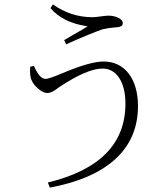

<svg xmlns="http://www.w3.org/2000/svg" viewBox="-20 -807 751 871"><path d="M206 44C331 21 428 -20 496 -79C569 -142 606 -225 606 -326C606 -450 545 -528 450 -528C409 -528 346 -510 261 -474C221 -457 196 -449 187 -449C168 -449 151 -469 134 -508L117 -504C115 -476 117 -455 124 -442C129 -429 139 -417 153 -405C168 -392 182 -385 195 -385C206 -385 221 -391 238 -404C244 -409 249 -412 252 -414C335 -469 400 -496 445 -496C475 -496 500 -483 519 -456C539 -427 549 -387 549 -337C549 -155 432 -36 197 21ZM280 -606C358 -641 413 -663 445 -674C461 -678 481 -681 504 -683C506 -683 507 -683 508 -683C527 -684 537 -690 537 -701C537 -712 530 -720 515 -727C502 -733 488 -736 471 -736C466 -736 456 -735 440 -733C421 -730 407 -729 399 -729C335 -729 275 -748 220 -787L209 -770C246 -727 300 -700 369 -689C373 -688 376 -688 378 -688C366 -680 344 -667 312 -649C294 -638 280 -630 271 -625Z"/></svg>

Font: AllPunType Light
Style: Regular
Weight: 300
Version: 1.0